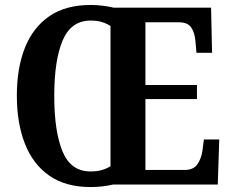

<svg xmlns="http://www.w3.org/2000/svg" viewBox="-20 -745 933 775"><path d="M345 10Q245 10 179 -36Q113 -82 80.5 -165Q48 -248 48 -359Q48 -470 80.5 -552Q113 -634 179 -679.5Q245 -725 346 -725Q369 -725 394 -722Q419 -719 439 -714H832L836 -532H773L769 -578Q766 -614 751.5 -634.5Q737 -655 703 -655H567V-402H775V-345H567V-59H726Q760 -59 776 -81Q792 -103 797 -136L803 -182H865L859 0H436Q393 10 345 10ZM345 -53Q371 -53 390.5 -58.5Q410 -64 426 -74V-640Q411 -650 391.5 -656Q372 -662 346 -662Q267 -662 233 -582Q199 -502 199 -358Q199 -214 232.5 -133.5Q266 -53 345 -53Z"/></svg>

Font: Noto Serif Hebrew Condensed
Style: Bold
Weight: 700
Width: 3
Designer: Monotype Design Team
Foundry: Monotype Imaging Inc.
Version: Version 2.004; ttfautohint (v1.8.4.7-5d5b)